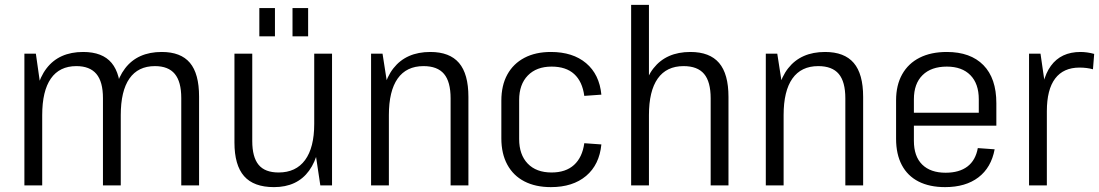

<svg xmlns="http://www.w3.org/2000/svg" viewBox="-20 -760 4505 787"><path d="M723 -358Q723 -425 696.5 -457Q670 -489 615 -489Q546 -489 510.5 -438Q475 -387 475 -288L441 -221V-282Q441 -412 492.5 -479.5Q544 -547 643 -547Q721 -547 758.5 -502.5Q796 -458 796 -364V0H723ZM80 -540H127L153 -357V0H80ZM402 -358Q402 -425 375 -457Q348 -489 293 -489Q224 -489 188.5 -438Q153 -387 153 -288L120 -221L119 -282Q119 -412 170.5 -479.5Q222 -547 321 -547Q400 -547 437.5 -502Q475 -457 475 -364V0H402Z M1014 -182Q1014 -116 1040 -84.5Q1066 -53 1122 -53Q1193 -53 1230.5 -104Q1268 -155 1268 -252L1296 -319V-258Q1296 -128 1247 -60.5Q1198 7 1103 7Q1020 7 980.5 -38Q941 -83 941 -176V-540H1014ZM1341 0H1293L1268 -167V-540H1341ZM1107 -727V-611H1043V-727ZM1243 -727V-611H1179V-727Z M1827 -357Q1827 -425 1800 -457Q1773 -489 1716 -489Q1646 -489 1610 -438Q1574 -387 1574 -288L1540 -221V-282Q1540 -413 1592.5 -480Q1645 -547 1744 -547Q1823 -547 1861.5 -502Q1900 -457 1900 -363V0H1827ZM1501 -540H1548L1574 -373V0H1501Z M2238 7Q2175 7 2129.5 -16.5Q2084 -40 2059.5 -85Q2035 -130 2035 -193V-347Q2035 -410 2059.5 -454.5Q2084 -499 2129.5 -523Q2175 -547 2238 -547Q2328 -547 2382.5 -501Q2437 -455 2445 -372L2375 -367Q2367 -426 2333.5 -456.5Q2300 -487 2241 -487Q2179 -487 2143.5 -450.5Q2108 -414 2108 -350V-190Q2108 -126 2143 -89.5Q2178 -53 2241 -53Q2299 -53 2333 -84Q2367 -115 2375 -173L2445 -168Q2437 -85 2382.5 -39Q2328 7 2238 7Z M2893 -357Q2893 -425 2866 -457Q2839 -489 2782 -489Q2712 -489 2676 -438Q2640 -387 2640 -288L2606 -221V-282Q2606 -413 2658.5 -480Q2711 -547 2810 -547Q2889 -547 2927.5 -502Q2966 -457 2966 -363V0H2893ZM2567 -740H2640V-361V0H2567Z M3445 -357Q3445 -425 3418 -457Q3391 -489 3334 -489Q3264 -489 3228 -438Q3192 -387 3192 -288L3158 -221V-282Q3158 -413 3210.5 -480Q3263 -547 3362 -547Q3441 -547 3479.5 -502Q3518 -457 3518 -363V0H3445ZM3119 -540H3166L3192 -373V0H3119Z M3854 7Q3790 7 3745 -16Q3700 -39 3676.5 -83.5Q3653 -128 3653 -191V-349Q3653 -411 3678 -455.5Q3703 -500 3749.5 -523.5Q3796 -547 3861 -547Q3958 -547 4011 -493Q4064 -439 4064 -337V-245H3712V-298H4004L3992 -271V-353Q3992 -417 3957.5 -452Q3923 -487 3861 -487Q3797 -487 3761.5 -452Q3726 -417 3726 -353V-183Q3726 -119 3760 -85.5Q3794 -52 3856 -52Q3912 -52 3945.5 -77.5Q3979 -103 3988 -153L4057 -148Q4043 -73 3990.5 -33Q3938 7 3854 7Z M4198 -540H4245L4271 -360V0H4198ZM4246 -323Q4246 -433 4287.5 -490Q4329 -547 4409 -547Q4422 -547 4436.5 -545Q4451 -543 4465 -539L4460 -476Q4435 -483 4405 -483Q4339 -483 4305 -438Q4271 -393 4271 -304Z"/></svg>

Font: Pathway Extreme SemiCondensed Light
Style: Regular
Weight: 300
Width: 4
Version: Version 1.001;gftools[0.9.26]